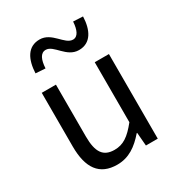

<svg xmlns="http://www.w3.org/2000/svg" viewBox="-191 -930 990 1067"><g transform="rotate(-30 303.5 -396.5)"><path d="M250 13C325 13 379 -26 430 -85H433L440 0H516V-543H425V-158C373 -93 334 -66 278 -66C206 -66 176 -109 176 -210V-543H85V-199C85 -61 136 13 250 13ZM384 -645C461 -645 493 -711 496 -796L434 -799C431 -748 416 -712 384 -712C331 -712 301 -806 222 -806C145 -806 113 -741 109 -654L171 -650C174 -704 189 -739 223 -739C275 -739 304 -645 384 -645Z"/></g></svg>

Font: Source Han Sans HK
Style: Regular
Weight: 400
Designer: Ryoko NISHIZUKA 西塚涼子 (kana, bopomofo & ideographs); Paul D. Hunt (Latin, Greek & Cyrillic); Sandoll Communications 산돌커뮤니
Foundry: Adobe
Version: Version 2.000;hotconv 1.0.107;makeotfexe 2.5.65593